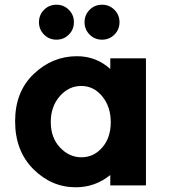

<svg xmlns="http://www.w3.org/2000/svg" viewBox="-20 -785 714 813"><path d="M306 -547Q387 -547 447 -493V-538H598V0H447V-44Q383 8 301 8Q198 8 121 -69Q44 -146 44 -271.5Q44 -397 123 -472Q202 -547 306 -547ZM195 -268Q195 -202 234 -160.5Q273 -119 325 -119Q377 -119 413 -160.5Q449 -202 449 -267.5Q449 -333 413 -377Q377 -421 324 -421Q271 -421 233 -377.5Q195 -334 195 -268ZM166.5 -638.5Q145 -660 145 -691Q145 -722 166.5 -743.5Q188 -765 219 -765Q250 -765 271.5 -743.5Q293 -722 293 -691Q293 -660 271.5 -638.5Q250 -617 219 -617Q188 -617 166.5 -638.5ZM359.5 -638.5Q338 -660 338 -691Q338 -722 359.5 -743.5Q381 -765 412 -765Q443 -765 464.5 -743.5Q486 -722 486 -691Q486 -660 464.5 -638.5Q443 -617 412 -617Q381 -617 359.5 -638.5Z"/></svg>

Font: Montserrat Alternates
Style: Bold
Weight: 700
Version: Version 2.001